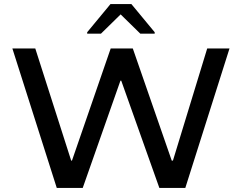

<svg xmlns="http://www.w3.org/2000/svg" viewBox="-20 -927 1194 947"><path d="M260 0 41 -688H154L331 -135H335L526 -688H635L827 -135H833L1002 -688H1112L894 0H766L578 -529H574L388 0ZM410 -761V-768L525 -907H628L743 -768V-761H672L575 -856L478 -761Z"/></svg>

Font: Saira Expanded Medium
Style: Regular
Weight: 500
Width: 7
Designer: Hector Gatti with collaboration of the Omnibus-Type team
Foundry: Omnibus-Type
Version: Version 1.100; ttfautohint (v1.8.3)